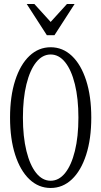

<svg xmlns="http://www.w3.org/2000/svg" viewBox="-20 -925 504 955"><path d="M232 10Q172 10 126.5 -33Q81 -76 55.5 -155Q30 -234 30 -340Q30 -446 55.5 -525Q81 -604 126.5 -647Q172 -690 232 -690Q292 -690 337.5 -647Q383 -604 408.5 -525Q434 -446 434 -340Q434 -234 408.5 -155Q383 -76 337.5 -33Q292 10 232 10ZM232 -26Q273 -26 304 -64.5Q335 -103 352.5 -174Q370 -245 370 -340Q370 -435 352.5 -506Q335 -577 304 -615.5Q273 -654 232 -654Q191 -654 160 -615.5Q129 -577 111.5 -506Q94 -435 94 -340Q94 -245 111.5 -174Q129 -103 160 -64.5Q191 -26 232 -26ZM113 -905H151L251 -795H213L313 -905H351L251 -750H213Z"/></svg>

Font: Margherita Variable
Style: Regular
Weight: 400
Designer: James Puckett
Foundry: Dunwich Type Founders
Version: Version 1.008